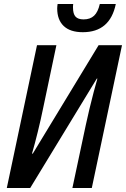

<svg xmlns="http://www.w3.org/2000/svg" viewBox="-20 -940 630 960"><path d="M14 0 165 -714H262L195 -396Q184 -342 169 -281Q154 -220 140 -172H144L473 -714H590L439 0H342L409 -315Q417 -353 427.5 -396.5Q438 -440 448.5 -480Q459 -520 467 -547H464L131 0ZM394 -779Q331 -779 298.5 -810Q266 -841 266 -898Q266 -902 266.5 -907.5Q267 -913 268 -920H346Q345 -913 345 -909Q345 -905 345 -902Q345 -871 357.5 -857Q370 -843 398 -843Q431 -843 450.5 -861.5Q470 -880 479 -920H559Q530 -779 394 -779Z"/></svg>

Font: Noto Sans Condensed Medium
Style: Italic
Weight: 500
Width: 3
Italic angle: -12°
Designer: Monotype Design Team
Foundry: Monotype Imaging Inc.
Version: Version 2.013; ttfautohint (v1.8.4.7-5d5b)